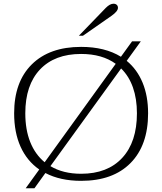

<svg xmlns="http://www.w3.org/2000/svg" viewBox="-20 -962 872 1032"><path d="M776 -353Q776 -181 681.5 -85.5Q587 10 416 10Q304 10 224 -32L165 50H118L191 -51Q125 -97 90.5 -173.5Q56 -250 56 -353Q56 -522 151 -616Q246 -710 416 -710Q544 -710 630 -657L690 -740H737L661 -635Q717 -589 746.5 -517.5Q776 -446 776 -353ZM220 -90 602 -619Q529 -672 416 -672Q274 -672 195 -588.5Q116 -505 116 -353Q116 -265 142.5 -198.5Q169 -132 220 -90ZM716 -353Q716 -431 694.5 -492Q673 -553 631 -594L251 -69Q319 -28 416 -28Q558 -28 637 -113.5Q716 -199 716 -353ZM549 -920Q571 -942 590 -942Q601 -942 607.5 -936Q614 -930 614 -920Q614 -901 578 -876L426 -770H404Z"/></svg>

Font: Fahkwang ExtraLight
Style: Regular
Weight: 275
Designer: Suppakit Chalermlarp | Katatrad Co.,Ltd.
Foundry: Cadson Demak Co.,Ltd.
Version: Version 1.000; ttfautohint (v1.6)